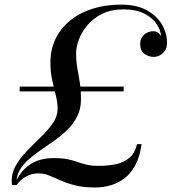

<svg xmlns="http://www.w3.org/2000/svg" viewBox="-20 -780 742 830"><path d="M32 20Q26.5 -21.5 44.5 -56.8Q62.5 -92 92.8 -123.5Q123 -155 154.2 -185Q185.5 -215 207.2 -245.8Q229 -276.5 229 -311Q229 -338 221.2 -367.8Q213.5 -397.5 205.8 -432.5Q198 -467.5 198 -510Q198 -566.5 220.2 -612.2Q242.5 -658 283.2 -691.2Q324 -724.5 380 -742.2Q436 -760 504 -760Q570 -760 614 -736Q658 -712 680 -674.2Q702 -636.5 702 -595.5Q702 -575 693.5 -561.5Q685 -548 671.5 -541Q658 -534 643 -534Q624.5 -534 605.2 -547Q586 -560 586 -590Q586 -607.5 594.2 -619.8Q602.5 -632 615.5 -638.5Q628.5 -645 643 -645Q655.5 -645 664.5 -637.8Q673.5 -630.5 676 -622.5Q675.5 -647.5 658.2 -674.5Q641 -701.5 605.2 -720.5Q569.5 -739.5 513.5 -739.5Q461.5 -739.5 423 -720.8Q384.5 -702 359.2 -672.5Q334 -643 321.5 -610.5Q309 -578 309 -550Q309 -515.5 314.2 -486Q319.5 -456.5 324.8 -424.5Q330 -392.5 330 -350Q330 -309.5 314.2 -277.8Q298.5 -246 272.8 -220.5Q247 -195 216.5 -173.2Q186 -151.5 155.8 -131Q125.5 -110.5 101 -88.2Q76.5 -66 62.8 -39.8Q49 -13.5 51.5 20ZM392 30.5Q340.5 30.5 304.5 21.2Q268.5 12 241.8 0Q215 -12 192.8 -21.2Q170.5 -30.5 147 -30.5Q116.5 -30.5 91.8 -16.5Q67 -2.5 52 20H41.5Q53 -8 68.8 -29.5Q84.5 -51 105.2 -66Q126 -81 152.5 -88.8Q179 -96.5 212 -96.5Q249.5 -96.5 273.2 -91.5Q297 -86.5 315.2 -79.8Q333.5 -73 354.5 -68Q375.5 -63 408 -63Q444 -63 478 -69.5Q512 -76 537.2 -96Q562.5 -116 572.5 -157H592Q584.5 -102.5 565 -66.2Q545.5 -30 517.8 -9Q490 12 457.8 21.2Q425.5 30.5 392 30.5ZM65 -385V-405.5H514.5V-385Z"/></svg>

Font: Bodoni Moda 11pt
Style: Italic
Weight: 400
Italic angle: -13°
Version: Version 2.004